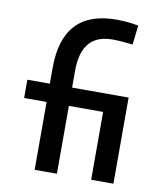

<svg xmlns="http://www.w3.org/2000/svg" viewBox="-83 -810 752 879"><g transform="rotate(10 293.0 -371.0)"><path d="M137.7 0V-315.4H33.2V-400.4H137.7V-473.6Q137.7 -742.2 387.7 -742.2Q440.9 -742.2 490.2 -732.4L479.5 -642.6Q424.8 -649.4 384.8 -649.4Q241.2 -649.4 241.2 -478.5V-400.4H503.9V0H400.4V-315.4H241.2V0Z"/></g></svg>

Font: Cascadia Code NF
Style: Regular
Weight: 400
Monospace: yes
Designer: Aaron Bell
Foundry: Saja Typeworks
Version: Version 2404.023; ttfautohint (v1.8.4)